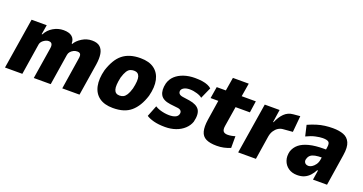

<svg xmlns="http://www.w3.org/2000/svg" viewBox="-37 -1214 3398 1799"><g transform="rotate(20 1662.5 -314.0)"><path d="M18 0 99 -506H250L234 -411H240Q266 -461 314 -489Q362 -517 416 -517Q472 -517 500.5 -493Q529 -469 528 -428L533 -421Q554 -459 600.5 -488Q647 -517 700 -517Q753 -517 780 -492.5Q807 -468 814 -424.5Q821 -381 812 -321L761 0H589L637 -307Q642 -333 640 -347Q638 -361 629 -367Q620 -373 604 -373Q584 -373 566.5 -364Q549 -355 537.5 -341.5Q526 -328 523 -310L474 0H305L354 -307Q359 -333 355.5 -347Q352 -361 343 -367Q334 -373 319 -373Q305 -373 291.5 -367Q278 -361 267 -352.5Q256 -344 249 -333.5Q242 -323 240 -311L191 0Z M1096 11Q1011 11 959.5 -26.5Q908 -64 893.5 -133.5Q879 -203 903 -295Q921 -351 946 -393.5Q971 -436 1004.5 -463Q1038 -490 1082 -503.5Q1126 -517 1183 -517Q1269 -517 1320 -479.5Q1371 -442 1386 -374Q1401 -306 1377 -213Q1359 -156 1333.5 -114Q1308 -72 1275 -44Q1242 -16 1198 -2.5Q1154 11 1096 11ZM1115 -120Q1137 -120 1153.5 -128.5Q1170 -137 1184.5 -159.5Q1199 -182 1212 -226Q1232 -313 1219.5 -349.5Q1207 -386 1165 -386Q1145 -386 1127.5 -378.5Q1110 -371 1095.5 -348Q1081 -325 1068 -282Q1049 -196 1061 -158Q1073 -120 1115 -120Z M1617 11Q1550 11 1503 -1.5Q1456 -14 1430 -32L1474 -143Q1494 -130 1518.5 -122Q1543 -114 1568 -110Q1593 -106 1615 -106Q1652 -106 1676 -116.5Q1700 -127 1706 -150Q1711 -170 1701 -182.5Q1691 -195 1669 -198L1591 -207Q1515 -217 1491.5 -260.5Q1468 -304 1485 -375Q1498 -421 1531.5 -452Q1565 -483 1615 -500Q1665 -517 1726 -517Q1767 -517 1799.5 -512Q1832 -507 1855 -497Q1878 -487 1892 -474L1842 -362Q1827 -377 1790 -388.5Q1753 -400 1717 -400Q1683 -400 1661.5 -389Q1640 -378 1634 -360Q1630 -341 1640.5 -328Q1651 -315 1678 -311L1747 -301Q1822 -289 1848 -249Q1874 -209 1854 -128Q1840 -87 1805.5 -55Q1771 -23 1722.5 -6Q1674 11 1617 11Z M2131 11Q2063 11 2024 -8.5Q1985 -28 1973 -73Q1961 -118 1972 -191L2003 -390H1926L1945 -506H2036L2058 -639H2216L2194 -506H2335L2318 -390H2175L2143 -191Q2137 -153 2149.5 -137Q2162 -121 2194 -121Q2211 -121 2232.5 -125Q2254 -129 2267 -134V-17Q2234 -3 2201 4Q2168 11 2131 11Z M2343 0 2424 -506H2572L2553 -379H2558Q2582 -437 2618 -472.5Q2654 -508 2706 -512L2774 -518L2759 -356L2662 -348Q2638 -346 2616.5 -332.5Q2595 -319 2579 -295Q2563 -271 2557 -237L2520 0Z M2933 11Q2882 11 2846 -14Q2810 -39 2795.5 -81Q2781 -123 2794 -174Q2809 -218 2844.5 -247Q2880 -276 2940.5 -291.5Q3001 -307 3088 -307H3133L3120 -223H3097Q3059 -223 3031 -217.5Q3003 -212 2986.5 -199Q2970 -186 2963 -162Q2955 -140 2966.5 -123Q2978 -106 3005 -106Q3020 -106 3038 -117Q3056 -128 3071.5 -149.5Q3087 -171 3092 -203L3111 -332Q3117 -372 3101 -384.5Q3085 -397 3043 -397Q3016 -397 2973.5 -388Q2931 -379 2882 -355L2857 -462Q2902 -482 2942.5 -494.5Q2983 -507 3022.5 -512Q3062 -517 3101 -517Q3163 -517 3207 -500.5Q3251 -484 3271 -440Q3291 -396 3278 -314L3229 0H3089L3104 -96H3096Q3080 -65 3057.5 -40.5Q3035 -16 3005 -2.5Q2975 11 2933 11Z"/></g></svg>

Font: Nunito Sans 7pt Condensed Black
Style: Italic
Weight: 900
Width: 3
Italic angle: -9°
Designer: Vernon Adams
Foundry: Vernon Adams
Version: Version 3.101;gftools[0.9.27]